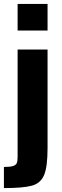

<svg xmlns="http://www.w3.org/2000/svg" viewBox="-38 -763 315 981"><path d="M52 -607V-743H205V-607ZM52 38V-510H205V-7Q205 89 187.5 131Q170 173 125.5 185.5Q81 198 -18 198V90Q15 90 29.5 85Q44 80 48 69.5Q52 59 52 38Z"/></svg>

Font: Saira Semi Condensed
Style: Bold
Weight: 700
Width: 4
Designer: Hector Gatti with collaboration of the Omnibus-Type team
Foundry: Omnibus-Type
Version: Version 1.001; ttfautohint (v1.8)